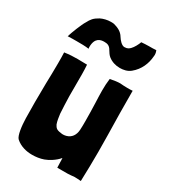

<svg xmlns="http://www.w3.org/2000/svg" viewBox="-183 -828 816 924"><g transform="rotate(30 225.0 -366.0)"><path d="M146 6C167 6 189 3 209 -4C229 -11 262 -30 281 -54C282 -45 282 -36 282 -29L283 -1H314C354 0 370 -4 378 -4C386 -4 406 -3 413 -2C415 -58 416 -112 416 -166C416 -197 415 -227 415 -257C413 -339 412 -421 412 -503C402 -502 392 -502 383 -502C367 -502 354 -503 343 -504C329 -504 313 -502 288 -497C285 -475 284 -455 284 -430C284 -410 285 -388 286 -361C287 -334 288 -292 288 -262C288 -245 288 -228 287 -214C285 -182 269 -163 246 -156C240 -154 233 -153 227 -153C223 -153 220 -153 216 -154C188 -157 184 -165 176 -179C170 -194 167 -218 165 -233C164 -246 161 -311 161 -328V-364V-450C161 -469 160 -487 159 -502C141 -502 124 -503 106 -503C84 -503 61 -502 34 -498C35 -482 35 -461 35 -438C35 -400 34 -358 33 -326C33 -306 32 -258 32 -221C32 -184 33 -148 33 -131C34 -91 40 -38 55 -25C81 -2 115 6 146 6ZM303 -567C322 -567 344 -571 361 -585C398 -615 414 -657 417 -695C417 -699 418 -702 418 -705C418 -716 415 -724 413 -729C398 -728 385 -728 372 -728C359 -728 345 -727 331 -726C326 -711 314 -689 304 -679C297 -672 290 -665 272 -665C257 -665 240 -685 232 -698C218 -722 195 -731 173 -737C167 -738 162 -738 156 -738C136 -738 116 -733 100 -725C73 -710 64 -698 52 -675C40 -657 16 -595 10 -574C27 -575 44 -575 59 -575C83 -575 107 -575 127 -572C127 -575 126 -578 126 -581C126 -634 157 -639 176 -639C193 -639 206 -636 217 -616C223 -606 230 -595 239 -588C257 -574 279 -567 303 -567Z"/></g></svg>

Font: Londrina Solid CC
Style: CC
Weight: 400
Designer: Marcelo Magalhaes
Foundry: Tipos Pereira
Version: Version 1.003;FEAKit 1.0